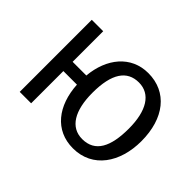

<svg xmlns="http://www.w3.org/2000/svg" viewBox="-115 -819 1070 1070"><g transform="rotate(45 419.5 -284.0)"><path d="M536 -581C400 -581 314 -473 301 -327H193V-568H103V0H193V-254H300C309 -97 393 13 535 13C690 13 777 -118 777 -285C777 -465 685 -581 536 -581ZM535 -60C442 -60 393 -143 393 -283C393 -435 443 -507 536 -507C627 -507 678 -426 678 -285C678 -143 637 -60 535 -60Z"/></g></svg>

Font: Glow Sans SC Normal Book
Style: Regular
Weight: 500
Designer: Ryoko NISHIZUKA (kana, bopomofo & ideographs); Paul D. Hunt (Latin, Greek & Cyrillic); Sandoll Communications, Soo-young
Version: Version 0.93